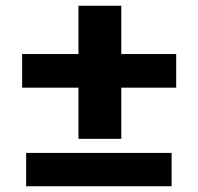

<svg xmlns="http://www.w3.org/2000/svg" viewBox="-20 -648 688 668"><path d="M402 -460V-628H253V-460H57V-343H253V-165H402V-343H593V-460ZM577 0V-116H71V0Z"/></svg>

Font: Asimov
Style: XWid
Weight: 500
Designer: Google
Version: Version 2.000980; 2014